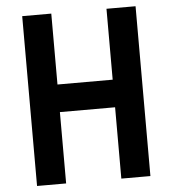

<svg xmlns="http://www.w3.org/2000/svg" viewBox="-55 -851 810 901"><g transform="rotate(-5 350.0 -400.0)"><path d="M83 0H220V-336H480V0H617V-800H480V-466H220V-800H83Z"/></g></svg>

Font: Martian Mono Std Md
Style: Regular
Weight: 500
Monospace: yes
Designer: Roman Shamin
Foundry: Evil Martians
Version: Version 1.000